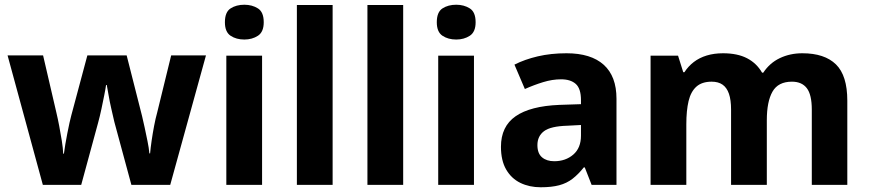

<svg xmlns="http://www.w3.org/2000/svg" viewBox="-20 -781 3670 811"><path d="M463 -266Q457 -292 450 -322.5Q443 -353 438.5 -380Q434 -407 431 -422H428Q426 -407 420.5 -379.5Q415 -352 408.5 -321Q402 -290 394 -261L323 0H161L12 -547H162L218 -306Q224 -281 230 -249.5Q236 -218 241 -187Q246 -156 247 -132H250Q252 -149 256 -172Q260 -195 264.5 -218.5Q269 -242 273.5 -262Q278 -282 281 -293L349 -547H515L580 -291Q585 -271 591 -242.5Q597 -214 603 -185Q609 -156 611 -133H614Q616 -156 620.5 -187Q625 -218 631 -249.5Q637 -281 644 -306L703 -547H850L699 0H535Z M1087 -546V0H936V-546ZM1012 -761Q1045 -761 1069.5 -745.5Q1094 -730 1094 -687Q1094 -646 1069.5 -630Q1045 -614 1012 -614Q978 -614 954 -630Q930 -646 930 -687Q930 -730 954 -745.5Q978 -761 1012 -761Z M1385 0H1234V-760H1385Z M1683 0H1532V-760H1683Z M1982 -546V0H1831V-546ZM1907 -761Q1940 -761 1964.5 -745.5Q1989 -730 1989 -687Q1989 -646 1964.5 -630Q1940 -614 1907 -614Q1873 -614 1849 -630Q1825 -646 1825 -687Q1825 -730 1849 -745.5Q1873 -761 1907 -761Z M2373 -556Q2476 -556 2530 -507.5Q2584 -459 2584 -364V0H2479L2450 -74H2446Q2423 -45 2398.5 -26Q2374 -7 2342 1.5Q2310 10 2264 10Q2216 10 2178 -8.5Q2140 -27 2118 -65Q2096 -103 2096 -161Q2096 -247 2158 -290Q2220 -333 2343 -338L2434 -341V-358Q2434 -407 2412 -426.5Q2390 -446 2350 -446Q2313 -446 2274 -434Q2235 -422 2197 -405L2153 -508Q2196 -530 2251.5 -543Q2307 -556 2373 -556ZM2377 -250Q2306 -248 2278 -227Q2250 -206 2250 -168Q2250 -133 2269.5 -116.5Q2289 -100 2321 -100Q2369 -100 2401.5 -128Q2434 -156 2434 -208V-253Z M3369 -556Q3463 -556 3511 -509Q3559 -462 3559 -356V0H3409V-318Q3409 -381 3388 -408.5Q3367 -436 3325 -436Q3267 -436 3243 -394Q3219 -352 3219 -273V0H3068V-318Q3068 -359 3059 -385Q3050 -411 3032 -423.5Q3014 -436 2986 -436Q2945 -436 2921.5 -415Q2898 -394 2888.5 -354Q2879 -314 2879 -256V0H2728V-546H2844L2866 -476H2871Q2887 -501 2910.5 -519Q2934 -537 2965 -546.5Q2996 -556 3034 -556Q3095 -556 3135.5 -535Q3176 -514 3199 -474H3204Q3231 -515 3274 -535.5Q3317 -556 3369 -556Z"/></svg>

Font: Noto Sans Khmer
Style: Bold
Weight: 700
Version: Version 2.003